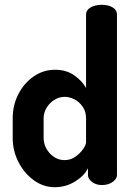

<svg xmlns="http://www.w3.org/2000/svg" viewBox="-20 -772 559 801"><path d="M208 9Q161 9 121 -20Q81 -49 57 -96Q33 -143 33 -196V-278Q33 -334 57 -380Q81 -426 121 -453.5Q161 -481 210 -481Q257 -481 290 -457.5Q323 -434 339 -405V-712Q339 -730 358 -741Q377 -752 405 -752Q432 -752 450 -741Q468 -730 468 -712V-41Q468 -26 450 -13Q432 0 405 0Q381 0 364 -13Q347 -26 347 -41V-70Q332 -39 293.5 -15Q255 9 208 9ZM249 -104Q275 -104 295 -118.5Q315 -133 327 -150.5Q339 -168 339 -178V-278Q339 -306 325.5 -326Q312 -346 291.5 -357Q271 -368 250 -368Q226 -368 205.5 -354.5Q185 -341 173.5 -321Q162 -301 162 -278V-196Q162 -173 173.5 -152Q185 -131 205 -117.5Q225 -104 249 -104Z"/></svg>

Font: Dosis ExtraLight
Style: Bold
Weight: 700
Version: Version 3.001; ttfautohint (v1.8.2)